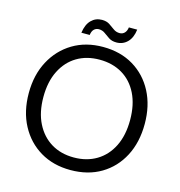

<svg xmlns="http://www.w3.org/2000/svg" viewBox="-124 -969 1024 1091"><g transform="rotate(15 388.0 -423.5)"><path d="M388 12Q287 12 210.5 -33.5Q134 -79 90.5 -160.5Q47 -242 47 -350Q47 -457 90.5 -538.5Q134 -620 210.5 -666Q287 -712 388 -712Q491 -712 567.5 -666Q644 -620 686.5 -538.5Q729 -457 729 -350Q729 -242 686.5 -160.5Q644 -79 567.5 -33.5Q491 12 388 12ZM388 -62Q464 -62 521.5 -96.5Q579 -131 611 -195.5Q643 -260 643 -350Q643 -440 611 -504.5Q579 -569 521.5 -603Q464 -637 388 -637Q312 -637 255 -603Q198 -569 165.5 -504.5Q133 -440 133 -350Q133 -260 165.5 -195.5Q198 -131 255 -96.5Q312 -62 388 -62ZM453 -756Q426 -756 408 -768Q390 -780 374.5 -791.5Q359 -803 338 -803Q322 -803 310.5 -792Q299 -781 296 -758H247Q254 -808 279.5 -833.5Q305 -859 342 -859Q369 -859 386.5 -847.5Q404 -836 420 -824Q436 -812 457 -812Q474 -812 485.5 -823.5Q497 -835 500 -857H549Q543 -808 517 -782Q491 -756 453 -756Z"/></g></svg>

Font: DM Sans 16pt
Style: Regular
Weight: 400
Version: Version 4.004;gftools[0.9.30]